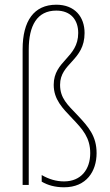

<svg xmlns="http://www.w3.org/2000/svg" viewBox="-20 -785 469 815"><path d="M339 -645C339 -713 298 -765 219 -765C124 -765 76 -696 76 -576V0H102V-574C102 -676 137 -740 219 -740C281 -740 312 -700 312 -645C312 -539 208 -528 208 -425C208 -363 245 -326 288 -281C330 -237 363 -201 363 -135C363 -66 324 -15 252 -15C219 -15 188 -24 157 -42V-14C182 1 214 10 252 10C347 10 390 -58 390 -135C390 -207 356 -246 309 -296C267 -340 235 -368 235 -425C235 -518 339 -527 339 -645Z"/></svg>

Font: Noto Sans Kannada Condensed Thin
Style: Regular
Weight: 100
Width: 3
Designer: Jelle Bosma - Monotype Design Team
Foundry: Monotype Imaging Inc.
Version: Version 2.005